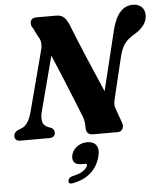

<svg xmlns="http://www.w3.org/2000/svg" viewBox="-74 -779 942 1107"><g transform="rotate(-5 397.5 -226.0)"><path d="M160 -156.5Q151.5 -123 156.5 -99Q161.5 -75 189 -64L204 -58.5Q224 -49 224 -30Q224 -15 215 -7.5Q206 0 192 0H23Q5 0 -2.5 -8Q-10 -16 -10 -28.5Q-10 -51 14.5 -62L33.5 -69.5Q75.5 -83.5 96 -163L186 -506Q193 -529.5 191 -550.8Q189 -572 177.5 -587L152.5 -637.5Q136 -657 142 -678.5Q148 -700 176 -700H289.5Q318 -700 333.2 -686.8Q348.5 -673.5 360.5 -648Q401.5 -544.5 446 -439.5Q490.5 -334.5 531 -241.5L616 -591Q649.5 -724 736.5 -724Q766 -724 785.8 -706.5Q805.5 -689 805 -656.5Q804 -598 732.5 -555Q694 -532.5 674.2 -506.8Q654.5 -481 643 -434L585 -192.5Q580 -173.5 580.2 -159.8Q580.5 -146 588 -128.5L614 -56Q623 -34.5 614.8 -17.2Q606.5 0 585.5 0H442Q402 0 403 -46Q404 -87.5 385.5 -125.5Q372 -159.5 349.8 -214.5Q327.5 -269.5 300 -336.2Q272.5 -403 243 -472.5ZM362 165.5Q330 165.5 318.5 149Q307 132.5 314 107Q321.5 78.5 347.5 60.5Q373.5 42.5 404.5 42.5Q440.5 42.5 457 65Q473.5 87.5 462 131Q432 244 306 270.5Q277 277 278.5 255.5Q279.5 236 304 230Q346.5 221.5 367.2 206.2Q388 191 392 177Q395 165.5 381 165.5Z"/></g></svg>

Font: Fraunces 72pt S050
Style: Bold Italic
Weight: 700
Italic angle: -16°
Version: Version 1.000; ttfautohint (v1.8.3)